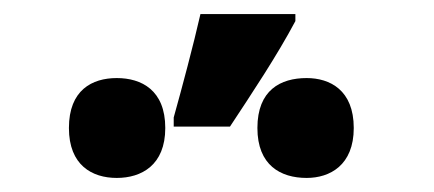

<svg xmlns="http://www.w3.org/2000/svg" viewBox="-20 -875 617 273"><path d="M227 -695H307C338 -742 374 -796 400 -845V-855H265C255 -811 239 -751 227 -708ZM146 -622C181 -622 215 -640 215 -693C215 -747 181 -764 146 -764C111 -764 78 -747 78 -693C78 -640 111 -622 146 -622ZM416 -622C449 -622 483 -640 483 -693C483 -747 449 -764 416 -764C379 -764 346 -747 346 -693C346 -640 379 -622 416 -622Z"/></svg>

Font: UArctic Serif Black
Style: Regular
Weight: 900
Designer: Customization by Puisto advertising & original work Monotype Design Team
Foundry: Monotype Imaging Inc.
Version: Version 2.004